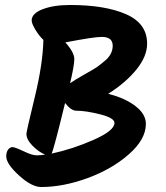

<svg xmlns="http://www.w3.org/2000/svg" viewBox="-20 -757 664 770"><path d="M565 -260Q565 -198 496.5 -138Q428 -78 330.5 -42.5Q233 -7 145 -7Q107 -7 56 -53.5Q5 -100 5 -130Q5 -147 12.5 -157Q20 -167 30 -167Q40 -167 74.5 -150.5Q109 -134 126.5 -134Q144 -134 161 -137Q136 -147 111 -172Q86 -197 86 -220Q86 -230 119 -365.5Q152 -501 154 -597Q136 -614 121.5 -638.5Q107 -663 107 -675Q107 -703 151 -720Q195 -737 261 -737Q401 -737 485.5 -700Q570 -663 570 -582Q570 -531 527 -478Q484 -425 414 -381L424 -378Q484 -362 524.5 -330.5Q565 -299 565 -260ZM388 -609Q357 -609 242 -587Q278 -547 278 -520.5Q278 -494 261 -423Q277 -435 318 -458Q359 -481 369.5 -488.5Q380 -496 398 -511Q432 -538 432 -573.5Q432 -609 388 -609ZM439 -264Q439 -284 381.5 -298.5Q324 -313 286 -313Q265 -313 241 -344Q196 -159 187 -141Q271 -159 355 -196Q439 -233 439 -264Z"/></svg>

Font: Kalam
Style: Bold
Weight: 700
Version: Version 2.001;PS 1.0;hotconv 1.0.79;makeotf.lib2.5.61930; tt